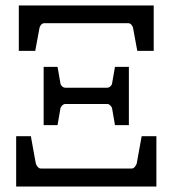

<svg xmlns="http://www.w3.org/2000/svg" viewBox="-20 -682 631 702"><path d="M542 -662.1V-496.1H481.9L466.8 -578.1Q465.8 -585.4 460.7 -591.3Q455.6 -597.2 448.7 -597.2H142.1Q135.3 -597.2 130.1 -591.3Q125 -585.4 124 -578.1L108.9 -496.1H48.8V-662.1ZM372.1 -361.3Q378.9 -361.3 384.5 -367.2Q390.1 -373 390.1 -378.9L400.4 -437.5H451.2V-224.6H400.4L390.1 -284.2Q390.1 -289.1 384.3 -295.4Q378.4 -301.8 372.1 -301.8H218.8Q212.4 -301.8 206.5 -295.4Q200.7 -289.1 200.7 -284.2L190.4 -224.6H139.6V-437.5H190.4L200.7 -378.9Q200.7 -373 206.3 -367.2Q211.9 -361.3 218.8 -361.3ZM461.9 -65.9Q468.3 -65.9 473.6 -72.8Q479 -79.6 480 -85L498 -184.1H551.8V0H39.1V-184.1H92.8L110.8 -85Q111.8 -79.6 117.2 -72.8Q122.6 -65.9 128.9 -65.9Z"/></svg>

Font: BabelStone Roman
Style: Regular
Weight: 400
Designer: Walt Agee, Victor Gaultney, Peter Martin, Debbi Hosken, Becca Hirsbrunner (SIL); Andrew West (BabelStone)
Foundry: BabelStone
Version: Version 16.000